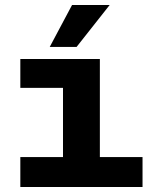

<svg xmlns="http://www.w3.org/2000/svg" viewBox="-20 -745 640 765"><path d="M178.2 -558.1 267.1 -725.1H417L285.2 -558.1ZM61 0V-119.1H231V-395H61V-509.8H377.9V-119.1H547.9V0Z"/></svg>

Font: Office Code Pro Bold
Style: Regular
Weight: 700
Designer: Nathan Rutzky & Paul D. Hunt
Foundry: Adobe Systems Incorporated
Version: Version 1.004;PS 001.004;hotconv 1.0.70;makeotf.lib2.5.58329